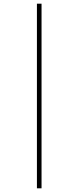

<svg xmlns="http://www.w3.org/2000/svg" viewBox="-20 -731 425 1040"><path d="M180 289V-711H205V289Z"/></svg>

Font: EauTestText Extralight
Style: Italic
Weight: 250
Italic angle: -12°
Designer: Christian Thalmann (Catharsis Fonts)
Version: Version 0.001;PS 000.001;hotconv 1.0.88;makeotf.lib2.5.64775